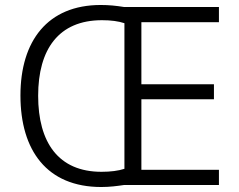

<svg xmlns="http://www.w3.org/2000/svg" viewBox="-20 -742 958 770"><path d="M384 -722C171 -722 62 -578 62 -359C62 -139 168 8 386 8C420 8 450 4 477 0H858V-61H547V-344H838V-404H547V-653H858V-714H477C446 -719 417 -722 384 -722ZM389 -661C425 -661 455 -657 479 -649V-65C455 -57 423 -53 387 -53C214 -53 133 -171 133 -358C133 -544 215 -661 389 -661Z"/></svg>

Font: Noto Sans Thaana Light
Style: Regular
Weight: 300
Designer: David Williams
Foundry: Google Inc.
Version: Version 3.001